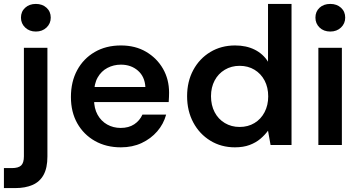

<svg xmlns="http://www.w3.org/2000/svg" viewBox="-49 -740 1836 980"><path d="M-29 220V118H11Q45 118 59 104.5Q73 91 73 58V-496H193V59Q193 117 173.5 152.5Q154 188 117 204Q80 220 29 220ZM134 -579Q101 -579 79.5 -599.5Q58 -620 58 -650Q58 -681 79.5 -700.5Q101 -720 134 -720Q167 -720 188.5 -700.5Q210 -681 210 -650Q210 -620 188.5 -599.5Q167 -579 134 -579Z M568 12Q493 12 435.5 -20.5Q378 -53 345.5 -110.5Q313 -168 313 -245Q313 -323 345 -382Q377 -441 434.5 -474.5Q492 -508 568 -508Q642 -508 697 -475.5Q752 -443 783 -389Q814 -335 814 -267Q814 -257 813.5 -245Q813 -233 812 -219H399V-296H693Q690 -349 655 -379.5Q620 -410 568 -410Q531 -410 499.5 -393.5Q468 -377 449.5 -344.5Q431 -312 431 -262V-233Q431 -187 449 -154.5Q467 -122 498 -104.5Q529 -87 567 -87Q608 -87 636 -105.5Q664 -124 678 -155H799Q786 -107 753.5 -69.5Q721 -32 674 -10Q627 12 568 12Z M1150 12Q1080 12 1024.5 -22Q969 -56 937.5 -115Q906 -174 906 -249Q906 -324 937.5 -382.5Q969 -441 1024.5 -474.5Q1080 -508 1151 -508Q1208 -508 1251 -486.5Q1294 -465 1319 -425V-720H1439V0H1332L1319 -73Q1303 -51 1280 -31.5Q1257 -12 1225 0Q1193 12 1150 12ZM1174 -92Q1217 -92 1250 -112Q1283 -132 1301.5 -167.5Q1320 -203 1320 -248Q1320 -294 1301.5 -329Q1283 -364 1250 -384Q1217 -404 1174 -404Q1132 -404 1098.5 -384Q1065 -364 1046.5 -329Q1028 -294 1028 -249Q1028 -203 1046.5 -167.5Q1065 -132 1098.5 -112Q1132 -92 1174 -92Z M1576 0V-496H1696V0ZM1637 -579Q1603 -579 1582 -599.5Q1561 -620 1561 -650Q1561 -681 1582 -700.5Q1603 -720 1637 -720Q1670 -720 1691.5 -700.5Q1713 -681 1713 -650Q1713 -620 1691.5 -599.5Q1670 -579 1637 -579Z"/></svg>

Font: DM Sans 24pt SemiBold
Style: Regular
Weight: 600
Designer: Colophon Foundry, Jonny Pinhorn
Foundry: Colophon Foundry
Version: Version 4.004;gftools[0.9.30]